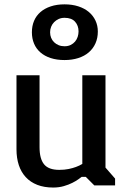

<svg xmlns="http://www.w3.org/2000/svg" viewBox="-20 -840 575 870"><path d="M54.7 -499H159.2V-172.9Q159.2 -120.6 179.7 -95.5Q200.2 -70.3 248.5 -70.3Q272 -70.3 291 -74.2Q310.1 -78.1 324.2 -83.5Q340.3 -89.4 353 -97.2V-499H458V-80.6L501.5 -30.8V0H407.2L368.7 -38.6H350.1Q346.2 -35.6 335.4 -27.8Q324.7 -20 307.9 -11.5Q291 -2.9 269 3.4Q247.1 9.8 221.2 9.8Q180.2 9.8 148.9 -2.4Q117.7 -14.6 96.7 -37.4Q75.7 -60.1 65.2 -92Q54.7 -124 54.7 -163.6ZM272.5 -567.9Q237.3 -567.9 209.7 -576.9Q182.1 -585.9 163.1 -602.5Q144 -619.1 134.3 -642.3Q124.5 -665.5 124.5 -693.8Q124.5 -722.2 134.3 -745.4Q144 -768.6 163.1 -785.2Q182.1 -801.8 209.7 -811Q237.3 -820.3 272.5 -820.3Q306.6 -820.3 334.7 -811.3Q362.8 -802.2 382.3 -785.9Q401.9 -769.5 412.6 -746.8Q423.3 -724.1 423.3 -697.3Q423.3 -667.5 412.6 -643.6Q401.9 -619.6 382.3 -602.8Q362.8 -585.9 334.7 -576.9Q306.6 -567.9 272.5 -567.9ZM272.5 -630.4Q288.1 -630.4 300 -636.2Q312 -642.1 320.1 -651.6Q328.1 -661.1 332 -673.1Q335.9 -685.1 335.9 -697.8Q335.9 -724.1 320.1 -741.7Q304.2 -759.3 272.5 -759.3Q257.8 -759.3 245.8 -753.9Q233.9 -748.5 225.1 -739.5Q216.3 -730.5 211.7 -718.8Q207 -707 207 -693.8Q207 -680.2 211.7 -668.7Q216.3 -657.2 225.1 -648.7Q233.9 -640.1 245.8 -635.3Q257.8 -630.4 272.5 -630.4Z"/></svg>

Font: Basic
Style: Regular
Weight: 400
Designer: Magnus Gaarde
Foundry: Magnus Gaarde
Version: Version 1.003; ttfautohint (v1.1) -l 6 -r 16 -G 0 -x 16 -D l